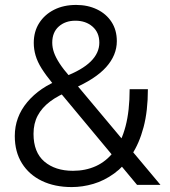

<svg xmlns="http://www.w3.org/2000/svg" viewBox="-20 -750 689 779"><path d="M536 0 193 -412Q166 -445 149 -472Q132 -499 124.5 -524.5Q117 -550 117 -576Q117 -622 139 -656.5Q161 -691 199.5 -710.5Q238 -730 289 -730Q336 -730 373.5 -712Q411 -694 432.5 -661Q454 -628 454 -583Q454 -526 410.5 -477.5Q367 -429 276 -390L242 -439Q313 -466 348 -500.5Q383 -535 383 -577Q383 -618 355.5 -642Q328 -666 286 -666Q245 -666 218.5 -642.5Q192 -619 192 -577Q192 -557 199 -537Q206 -517 221.5 -493Q237 -469 265 -437L631 0ZM271 9Q202 9 150 -16Q98 -41 69 -87.5Q40 -134 40 -198Q40 -275 90.5 -335.5Q141 -396 228 -429L265 -382Q216 -363 183 -338Q150 -313 133 -281Q116 -249 116 -207Q116 -132 160 -94.5Q204 -57 276 -57Q327 -57 369 -76Q411 -95 442 -135Q473 -175 489.5 -238Q506 -301 506 -388H580Q580 -300 562.5 -234Q545 -168 514 -121.5Q483 -75 443 -46Q403 -17 359 -4Q315 9 271 9Z"/></svg>

Font: Instrument Sans SemiCondensed
Style: Regular
Weight: 400
Width: 4
Designer: Rodrigo Fuenzalida
Foundry: fragTYPE
Version: Version 1.000;gftools[0.9.28]